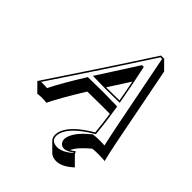

<svg xmlns="http://www.w3.org/2000/svg" viewBox="-258 -795 1204 1204"><g transform="rotate(45 344.5 -193.0)"><path d="M510.3 161.1 566.9 217.8Q508.8 272.5 456.1 273.4Q422.9 272.9 405.3 256.3L348.6 199.7Q328.6 178.2 336.4 141.1Q355 58.1 502 -27.8Q496.1 -94.7 484.4 -174.8Q444.8 -175.3 415.5 -175.3Q358.4 -175.3 286.1 -173.8Q192.9 -23.4 153.8 57.6Q141.6 54.7 109.4 54.7Q85.9 55.2 73.7 57.6L17.6 1Q266.6 -370.6 453.1 -660.2H481L537.6 -603.5Q554.7 -520 593.3 -319.8Q653.3 -5.4 670.9 57.6Q653.8 54.7 611.3 54.7Q578.1 54.7 561 57.6Q488.8 117.7 470.2 159.7Q469.2 161.6 468.8 163.1Q484.4 154.3 497.1 143.1L500 144ZM350.6 -275.9Q358.4 -275.9 363.3 -275.9Q406.2 -275.9 467.8 -277.3Q456.1 -344.7 441.4 -417.5Q381.3 -324.2 350.6 -275.9ZM419.4 -521Q418.9 -522.5 418.9 -523.9H417ZM477.5 -279.3 479.5 -267.6H468.3Q406.2 -266.1 363.3 -266.1Q346.2 -266.1 302.2 -267.1Q272 -267.6 259.3 -268.1H241.2L251 -283.2Q281.7 -332 408.7 -529.3L411.6 -533.7H426.8L428.7 -525.9Q457.5 -394 477.5 -279.3ZM497.6 159.2 496.1 156.7Q461.4 182.1 438 183.1Q404.3 183.1 395.5 151.4Q394 144.5 394 138.2Q394.5 132.3 395 127.9Q406.7 73.7 472.2 15.6Q483.9 5.4 498 -6.8L500 -8.3L502.9 -8.8Q521.5 -11.7 554.2 -12.2Q554.7 -12.2 555.2 -12.2Q585.4 -12.2 601.1 -10.7Q586.9 -65.9 502.9 -497.1Q484.9 -588.9 472.7 -649.9H458.5Q275.9 -367.2 38.1 -11.7Q44.4 -11.7 53.2 -12.2Q79.6 -12.2 91.8 -10.3Q131.8 -91.8 221.2 -235.4L223.6 -240.2H229.5Q301.3 -241.7 358.9 -242.2Q405.3 -242.2 476.1 -240.2H484.4L485.8 -231.9Q504.4 -118.2 512.2 -28.8L512.7 -22.5L507.3 -19.5Q364.3 64.9 346.2 143.1Q336.4 195.3 380.9 205.1Q389.2 207 399.4 207Q445.3 206.1 497.6 159.2Z"/></g></svg>

Font: Linux Biolinum Shadow O
Style: Italic
Weight: 400
Italic angle: -12°
Designer: Philipp H. Poll
Foundry: Philipp H. Poll
Version: Version 0.6.2